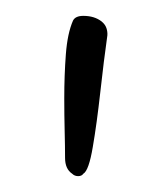

<svg xmlns="http://www.w3.org/2000/svg" viewBox="-20 -586 180 242"><path d="M85 -367Q83 -364 78.5 -364Q74 -364 71 -367Q62 -373 62 -387Q62 -401 61.5 -421Q61 -441 61 -462Q61 -491 63 -517.5Q65 -544 72 -560Q75 -566 85 -566Q99 -566 108 -559Q113 -555 114.5 -549.5Q116 -544 115 -539Q111 -511 106.5 -470.5Q102 -430 97 -401Q92 -371 85 -367Z"/></svg>

Font: Ingrid Darling
Style: Regular
Weight: 400
Designer: Robert E. Leuschke
Foundry: Robert E. Leuschke
Version: Version 1.010; ttfautohint (v1.8.3)